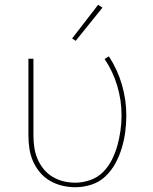

<svg xmlns="http://www.w3.org/2000/svg" viewBox="-20 -776 640 804"><path d="M295 8Q268 8 240.5 1.5Q213 -5 189 -19Q165 -33 147 -54.5Q129 -76 118 -101.5Q107 -127 103 -154.5Q99 -182 99 -210V-530H120V-210Q120 -185 123.5 -160Q127 -135 136.5 -112Q146 -89 162 -69Q178 -49 199.5 -36Q221 -23 245.5 -17Q270 -11 295 -11Q327 -11 358 -22Q389 -33 411.5 -55.5Q434 -78 448.5 -107Q463 -136 471.5 -166.5Q480 -197 484.5 -229Q489 -261 489 -293Q489 -356 471 -416.5Q453 -477 418 -529L436 -540Q472 -485 490.5 -421.5Q509 -358 509 -293Q509 -258 504.5 -224Q500 -190 490 -156.5Q480 -123 463.5 -92.5Q447 -62 422 -38Q397 -14 363.5 -3Q330 8 295 8ZM297 -605 282 -615 391 -756 409 -744Z"/></svg>

Font: Iosevka Curly Thin Extended
Style: Regular
Weight: 100
Width: 7
Monospace: yes
Designer: Belleve Invis
Foundry: Belleve Invis
Version: Version 11.1.0; ttfautohint (v1.8.3)